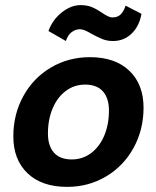

<svg xmlns="http://www.w3.org/2000/svg" viewBox="-20 -718 608 749"><path d="M32 -186Q32 -272 71 -343Q110 -414 178.5 -454.5Q247 -495 331 -495Q429 -495 484.5 -442Q540 -389 540 -298Q540 -212 501 -141Q462 -70 393.5 -29.5Q325 11 242 11Q143 11 87.5 -42Q32 -95 32 -186ZM405 -287Q405 -335 381.5 -361.5Q358 -388 312 -388Q270 -388 237 -363.5Q204 -339 185.5 -295.5Q167 -252 167 -197Q167 -149 190.5 -122.5Q214 -96 260 -96Q302 -96 335 -120.5Q368 -145 386.5 -188.5Q405 -232 405 -287ZM169 -597Q185 -641 221 -669.5Q257 -698 294 -698Q320 -698 339 -690Q358 -682 380 -667Q390 -660 400 -655Q410 -650 419 -650Q438 -650 450 -661Q462 -672 470 -696L532 -664Q523 -615 493 -586.5Q463 -558 421 -558Q398 -558 379.5 -565.5Q361 -573 337 -586Q308 -604 292 -604Q275 -604 260 -593Q245 -582 237 -558Z"/></svg>

Font: Niramit
Style: Bold Italic
Weight: 700
Italic angle: -10°
Designer: Katatrad Aksorn Co.,Ltd.
Foundry: Cadson Demak Co.,Ltd.
Version: Version 1.001; ttfautohint (v1.6)